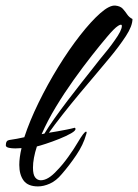

<svg xmlns="http://www.w3.org/2000/svg" viewBox="-20 -650 494 687"><path d="M116 17Q80 17 64.5 -4Q49 -25 49 -60Q49 -86 57 -120Q45 -119 35 -119Q22 -119 12.5 -121Q3 -123 1 -128V-132Q1 -147 13 -149Q27 -151 40.5 -153.5Q54 -156 67 -159Q86 -217 118 -282.5Q150 -348 188.5 -410.5Q227 -473 266.5 -523.5Q306 -574 339 -603Q372 -632 393 -630Q411 -628 419.5 -618.5Q428 -609 435 -598.5Q442 -588 454 -582Q454 -557 430.5 -521Q407 -485 373 -444Q356 -423 327 -389Q298 -355 265.5 -316Q233 -277 203.5 -239.5Q174 -202 155 -175Q171 -178 185 -180Q201 -183 217 -186Q233 -189 248 -193L250 -190Q252 -183 234.5 -173Q217 -163 192 -153Q167 -143 144 -135.5Q121 -128 112 -126Q98 -83 98 -50Q98 -25 106 -15Q114 -5 126 -5Q152 -5 183 -39Q203 -59 224.5 -89Q246 -119 258 -140Q281 -179 288 -179Q290 -179 290 -176Q290 -175 289.5 -173Q289 -171 288 -168Q278 -132 253 -95Q228 -58 201 -27Q181 -3 158.5 7Q136 17 116 17ZM363 -518Q340 -491 308.5 -451Q277 -411 243.5 -364Q210 -317 180 -267.5Q150 -218 129 -170Q134 -171 139 -172Q152 -194 174 -225Q196 -256 221.5 -289.5Q247 -323 271 -353.5Q295 -384 312.5 -406Q330 -428 336 -436Q351 -454 365 -471.5Q379 -489 390 -505Q416 -541 416 -557Q416 -566 402.5 -557.5Q389 -549 363 -518Z"/></svg>

Font: The Nautigal
Style: Bold
Weight: 700
Designer: Robert E. Leuschke
Foundry: Robert E. Leuschke
Version: Version 1.100; ttfautohint (v1.8.3)